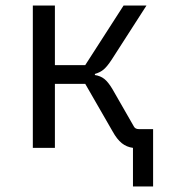

<svg xmlns="http://www.w3.org/2000/svg" viewBox="-20 -536 640 696"><path d="M462 0Q439 -3 421.5 -17Q404 -31 388 -60L289 -232H179V0H99V-516H179V-300H289L428 -516H511L385 -320Q368 -294 355 -283.5Q342 -273 324 -268V-264Q344 -261 358 -250Q372 -239 387 -214L465 -78Q470 -68 483 -68H535V140H462Z"/></svg>

Font: iA Writer Quattro V
Style: Regular
Weight: 400
Designer: Mike Abbink, Paul van der Laan, Pieter van Rosmalen, Oliver Reichenstein
Foundry: Information Architects Inc.
Version: Version 2.000